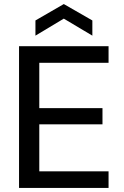

<svg xmlns="http://www.w3.org/2000/svg" viewBox="-20 -928 613 948"><path d="M74 0V-700H516V-618H174V-394H486V-314H174V-82H516V0ZM155 -752V-827L295 -908L436 -827V-752L295 -836Z"/></svg>

Font: DM Sans 12pt Medium
Style: Regular
Weight: 500
Version: Version 4.004;gftools[0.9.30]